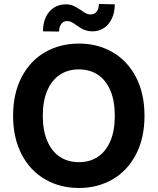

<svg xmlns="http://www.w3.org/2000/svg" viewBox="-20 -936 793 966"><path d="M377 9.8Q282.2 9.8 207 -33.7Q131.8 -77.1 88.9 -159.4Q45.9 -241.7 45.9 -353.5Q45.9 -465.8 88.9 -548.1Q131.8 -630.4 207 -673.6Q282.2 -716.8 377 -716.8Q471.2 -716.8 546.1 -673.6Q621.1 -630.4 664.1 -548.1Q707 -465.8 707 -353.5Q707 -241.2 664.1 -158.9Q621.1 -76.7 546.1 -33.4Q471.2 9.8 377 9.8ZM377 -586.9Q321.8 -586.9 281 -559.8Q240.2 -532.7 217.8 -480.2Q195.3 -427.7 195.3 -353.5Q195.3 -279.3 217.8 -226.8Q240.2 -174.3 281 -147.2Q321.8 -120.1 377 -120.1Q432.1 -120.1 472.7 -147.2Q513.2 -174.3 535.4 -226.6Q557.6 -278.8 557.6 -353.5Q557.6 -428.2 535.4 -480.5Q513.2 -532.7 472.7 -559.8Q432.1 -586.9 377 -586.9ZM310.5 -914.1Q333 -914.1 349.4 -906.7Q365.7 -899.4 387.7 -884.8Q401.9 -874 412.8 -868.7Q423.8 -863.3 435.5 -863.3Q455.6 -863.3 466.6 -877.7Q477.5 -892.1 477.5 -916L557.6 -914.1Q557.1 -872.1 542.2 -841.3Q527.3 -810.5 502 -794.4Q476.6 -778.3 445.3 -778.3Q427.2 -778.3 413.1 -782.7Q398.9 -787.1 389.6 -792.7Q380.4 -798.3 365.2 -808.6Q350.6 -819.3 340.3 -824.7Q330.1 -830.1 317.4 -830.1Q299.8 -830.1 288.6 -815.7Q277.3 -801.3 277.3 -777.3L196.3 -778.3Q196.3 -820.8 211.4 -851.6Q226.6 -882.3 252.4 -898.2Q278.3 -914.1 310.5 -914.1Z"/></svg>

Font: Pretendard
Style: Bold
Weight: 700
Designer: Base glyphs from Inter by Rasmus Andersson; Hangeul glyphs from Noto Sans CJK(Source Han Sans) by Jang Soo-young and Kan
Foundry: Kil Hyung-jin
Version: Version 1.309